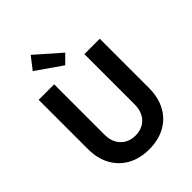

<svg xmlns="http://www.w3.org/2000/svg" viewBox="-269 -1093 1233 1233"><g transform="rotate(-45 348.0 -476.0)"><path d="M70.3 -271.5V-719.7H210.9V-261.7Q210.9 -218.3 228 -185.8Q245.1 -153.3 276.1 -135.3Q307.1 -117.2 347.7 -117.2Q389.6 -117.2 420.7 -135.3Q451.7 -153.3 468.5 -186Q485.4 -218.8 485.4 -261.7V-719.7H625V-271.5Q625 -187.5 591.1 -124.3Q557.1 -61 494.4 -26.6Q431.6 7.8 347.7 7.8Q264.6 7.8 201.9 -26.6Q139.2 -61 104.7 -124.3Q70.3 -187.5 70.3 -271.5ZM173.8 -877 238.3 -960 405.3 -813.5 347.7 -755.9Z"/></g></svg>

Font: Reddit Sans Fudge
Style: Bold
Weight: 700
Designer: Stephen Hutchings
Foundry: Reddit
Version: Version 1.013